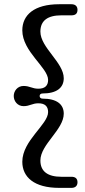

<svg xmlns="http://www.w3.org/2000/svg" viewBox="-20 -760 401 908"><path d="M167.5 -306C167.5 -313 172 -318 182 -318C248 -318 281.5 -345 281.5 -390C281.5 -464.5 171 -535 171 -610.5C171 -662.5 205.5 -687.5 270 -687.5H318C337 -687.5 346.5 -696 346.5 -713.5C346.5 -729.5 337 -740 318 -740H260C141.5 -740 85.5 -689 85.5 -616.5C85.5 -515.5 207.5 -440.5 207.5 -382C207.5 -355.5 193 -340.5 161.5 -340.5C132 -340.5 121 -353.5 91.5 -353.5C62.5 -353.5 45 -329.5 45 -306C45 -282 62.5 -258 91.5 -258C121 -258 132 -271.5 161.5 -271.5C193 -271.5 207.5 -256.5 207.5 -230C207.5 -171 85.5 -95.5 85.5 5C85.5 77.5 141.5 128.5 260 128.5H318C337 128.5 346.5 118 346.5 102C346.5 85 337 76 318 76H270C205.5 76 171 50.5 171 -1C171 -77 281.5 -146.5 281.5 -222.5C281.5 -267 248 -293.5 182 -293.5C172 -293.5 167.5 -299 167.5 -306Z"/></svg>

Font: dr Title
Style: Regular
Weight: 400
Version: Version 1.000;hotconv 1.0.109;makeotfexe 2.5.65596